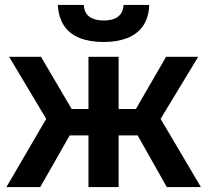

<svg xmlns="http://www.w3.org/2000/svg" viewBox="-20 -757 839 777"><path d="M6 0 167 -276 17 -527H146L270 -316H338V-527H460V-316H530L652 -527H782L630 -276L793 0H655L537 -209H460V0H338V-209H262L143 0ZM399 -587Q344 -587 303 -603Q262 -619 239.5 -652.5Q217 -686 214 -737H319Q320 -716 330 -701.5Q340 -687 358.5 -680.5Q377 -674 400 -674Q423 -674 441 -680.5Q459 -687 469 -701.5Q479 -716 480 -737H584Q582 -686 559 -652.5Q536 -619 495 -603Q454 -587 399 -587Z"/></svg>

Font: Onest SemiBold
Style: Regular
Weight: 600
Designer: Dmitri Voloshin, Andrey Kudryavtsev
Foundry: Dmitri Voloshin, Andrey Kudryavtsev
Version: Version 1.000;gftools[0.9.33]